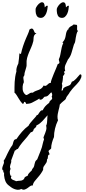

<svg xmlns="http://www.w3.org/2000/svg" viewBox="-140 -1082 773 1724"><path d="M587.9 -383.8Q580.1 -364.3 570.8 -351.6Q561.5 -338.9 549.8 -326.7Q538.1 -314.5 523.4 -299.3Q508.8 -284.2 491.2 -259.8L489.3 -258.8Q480.5 -241.2 466.8 -224.6Q457 -211.9 455.1 -206.5Q453.1 -201.2 451.7 -196.8Q450.2 -192.4 445.8 -187.5Q441.4 -182.6 426.8 -171.9Q418.9 -165 411.1 -158.2Q403.3 -151.4 396.5 -142.6Q396.5 -139.6 395.5 -133.8Q394.5 -127.9 393.1 -120.6Q391.6 -113.3 389.6 -106.4Q387.7 -99.6 386.7 -95.7Q381.8 -77.1 378.4 -57.6Q375 -38.1 377 -18.6Q377.9 -16.6 378.9 -10.3Q379.9 -3.9 380.9 -2L379.9 0Q363.3 34.2 354 72.8Q344.7 111.3 344.7 150.4H343.8Q334 172.9 326.7 199.2Q319.3 225.6 319.3 251Q316.4 253.9 314 256.8Q311.5 259.8 306.6 262.7Q302.7 265.6 297.9 270.5Q293 275.4 297.9 282.2Q302.7 293.9 305.7 303.7Q294.9 307.6 292.5 313.5Q290 319.3 290 325.7Q290 332 289.1 338.4Q288.1 344.7 282.2 349.6V351.6Q282.2 367.2 276.9 377.4Q271.5 387.7 264.6 396Q257.8 404.3 252.4 413.1Q247.1 421.9 247.1 435.5V439.5L248 441.4L247.1 443.4Q228.5 479.5 199.2 511.7Q186.5 525.4 171.4 544.9Q156.2 564.5 154.3 584Q153.3 584 152.3 583.5Q151.4 583 149.4 583Q138.7 583 127.9 591.3Q117.2 599.6 105.5 607.9Q93.8 616.2 80.6 620.1Q67.4 624 52.7 615.2L51.8 614.3L49.8 615.2Q35.2 623 19.5 622.1Q3.9 621.1 -11.2 615.2Q-26.4 609.4 -40 599.6Q-53.7 589.8 -65.4 580.1Q-83 565.4 -91.8 543.5Q-100.6 521.5 -102.5 499Q-104.5 491.2 -103.5 482.9Q-102.5 474.6 -103.5 466.8L-113.3 463.9L-107.4 452.1H-108.4Q-109.4 452.1 -110.4 451.2Q-121.1 442.4 -120.1 430.7Q-119.1 418.9 -114.3 407.2Q-109.4 395.5 -105.5 383.8Q-101.6 372.1 -107.4 362.3Q-105.5 360.4 -105.5 359.4Q-95.7 345.7 -88.9 331.1Q-82 316.4 -75.2 301.8Q-72.3 295.9 -66.9 285.2Q-61.5 274.4 -55.2 262.7Q-48.8 251 -43 241.2Q-37.1 231.4 -33.2 227.5Q-28.3 222.7 -26.9 216.8Q-25.4 210.9 -23.4 205.1Q-20.5 191.4 -15.1 180.2Q-9.8 168.9 5.9 167H7.8L8.8 165Q30.3 132.8 57.1 101.6Q84 70.3 115.2 47.9H116.2V46.9Q122.1 34.2 133.3 20.5Q144.5 6.8 156.2 -6.3Q168 -19.5 177.7 -30.3Q187.5 -41 190.4 -48.8Q197.3 -46.9 202.1 -54.2Q207 -61.5 212.4 -70.3Q217.8 -79.1 224.6 -85.9Q231.4 -92.8 243.2 -91.8Q254.9 -115.2 267.6 -128.9Q280.3 -142.6 299.8 -157.2Q301.8 -159.2 301.8 -159.2Q303.7 -169.9 309.6 -175.8Q315.4 -181.6 320.8 -186Q326.2 -190.4 328.1 -196.3Q330.1 -202.1 324.2 -213.9Q335 -233.4 320.3 -253.9Q306.6 -241.2 294.9 -227.5Q283.2 -213.9 260.7 -213.9Q253.9 -209 250.5 -204.1Q247.1 -199.2 243.2 -195.3Q239.3 -191.4 233.4 -189Q227.5 -186.5 215.8 -186.5V-194.3L211.9 -196.3Q205.1 -192.4 193.4 -184.6Q168 -169.9 146.5 -159.7Q125 -149.4 93.8 -149.4Q93.8 -165 77.1 -168Q75.2 -161.1 73.2 -156.7Q71.3 -152.3 66.4 -147.5Q53.7 -159.2 43.9 -172.4Q34.2 -185.5 25.4 -201.2Q23.4 -204.1 19 -211.9Q14.6 -219.7 9.3 -227.5Q3.9 -235.4 -1 -241.7Q-5.9 -248 -9.8 -249Q-9.8 -276.4 -9.8 -299.8Q-9.8 -323.2 -8.3 -346.2Q-6.8 -369.1 -3.4 -392.1Q0 -415 7.8 -442.4Q8.8 -443.4 6.8 -446.3Q5.9 -452.1 7.3 -460.9Q8.8 -469.7 11.2 -479Q13.7 -488.3 17.6 -496.6Q21.5 -504.9 24.4 -510.7Q27.3 -533.2 30.3 -556.6Q33.2 -580.1 34.2 -602.5Q38.1 -601.6 41.5 -600.1Q44.9 -598.6 47.9 -596.7Q55.7 -633.8 67.4 -668.9Q79.1 -704.1 93.8 -738.3Q101.6 -756.8 110.4 -775.9Q119.1 -794.9 124 -814.5V-815.4Q127 -819.3 135.3 -823.2Q143.6 -827.1 148.4 -825.2Q154.3 -823.2 158.2 -817.9Q162.1 -812.5 164.6 -806.2Q167 -799.8 169.4 -793.9Q171.9 -788.1 176.8 -786.1L187.5 -782.2Q185.5 -780.3 182.6 -779.3Q179.7 -778.3 177.7 -776.4Q165 -766.6 162.1 -746.6Q159.2 -726.6 159.2 -710.9L158.2 -710Q151.4 -681.6 140.6 -657.7Q129.9 -633.8 120.1 -610.4Q110.4 -586.9 103.5 -562Q96.7 -537.1 98.6 -505.9Q99.6 -493.2 96.7 -481.4Q93.8 -469.7 89.8 -457.5Q85.9 -445.3 82.5 -433.1Q79.1 -420.9 79.1 -408.2Q76.2 -399.4 72.3 -395.5Q68.4 -391.6 70.3 -375Q72.3 -365.2 73.7 -352.1Q75.2 -338.9 68.4 -330.1V-329.1H67.4Q61.5 -306.6 63.5 -281.2Q65.4 -255.9 82 -238.3Q91.8 -227.5 98.6 -229Q105.5 -230.5 113.3 -235.8Q121.1 -241.2 130.4 -246.6Q139.6 -252 153.3 -250H155.3L156.2 -251Q169.9 -261.7 183.1 -266.1Q196.3 -270.5 208.5 -275.4Q220.7 -280.3 231.9 -288.6Q243.2 -296.9 252 -314.5Q263.7 -308.6 271 -311.5Q278.3 -314.5 284.2 -320.3Q290 -326.2 297.4 -332Q304.7 -337.9 316.4 -337.9Q315.4 -346.7 323.7 -369.6Q332 -392.6 342.8 -418.9Q353.5 -445.3 364.3 -469.7Q375 -494.1 378.9 -506.8L381.8 -507.8Q394.5 -510.7 393.6 -523.4L388.7 -543Q387.7 -548.8 388.7 -551.8Q389.6 -554.7 392.6 -559.6Q398.4 -573.2 401.4 -589.8Q404.3 -606.4 407.2 -620.1Q410.2 -638.7 414.6 -657.2Q418.9 -675.8 426.8 -692.4L428.7 -696.3L419.9 -700.2Q434.6 -714.8 440.4 -728.5Q446.3 -742.2 448.7 -755.9Q451.2 -769.5 453.6 -783.2Q456.1 -796.9 464.8 -810.5Q467.8 -814.5 467.8 -816.4L471.7 -814.5Q474.6 -826.2 480 -832.5Q485.4 -838.9 492.2 -843.3Q499 -847.7 506.3 -851.1Q513.7 -854.5 520.5 -862.3Q528.3 -860.4 535.6 -860.4Q543 -860.4 549.8 -858.4Q552.7 -852.5 552.7 -845.7Q552.7 -838.9 552.2 -831.5Q551.8 -824.2 552.2 -817.9Q552.7 -811.5 555.7 -807.6Q559.6 -805.7 560.5 -804.7Q551.8 -795.9 546.9 -775.4Q542 -754.9 540 -742.2Q538.1 -730.5 536.6 -718.8Q535.2 -707 531.2 -696.3Q529.3 -691.4 526.9 -688.5Q524.4 -685.5 523.4 -680.7Q512.7 -646.5 502.9 -610.4Q493.2 -574.2 468.8 -545.9V-544.9Q458 -522.5 448.2 -501Q438.5 -479.5 443.4 -454.1Q444.3 -451.2 444.8 -448.7Q445.3 -446.3 445.3 -443.4L437.5 -442.4V-440.4L435.5 -436.5V-434.6L434.6 -432.6Q441.4 -427.7 440.4 -422.4Q439.5 -417 436 -412.1Q432.6 -407.2 428.7 -402.3Q424.8 -397.5 424.8 -393.6V-391.6L425.8 -390.6Q424.8 -377 422.9 -360.8Q420.9 -344.7 416 -331.1L415 -330.1Q418.9 -321.3 418.9 -313.5Q418.9 -305.7 417.5 -298.3Q416 -291 414.6 -283.2Q413.1 -275.4 413.1 -266.6L424.8 -272.5Q424.8 -287.1 434.1 -293.9Q443.4 -300.8 455.6 -305.2Q467.8 -309.6 479 -314Q490.2 -318.4 494.1 -326.2H495.1Q498 -332 500.5 -338.4Q502.9 -344.7 505.9 -349.6Q513.7 -349.6 523.4 -356.9Q533.2 -364.3 543 -374.5Q552.7 -384.8 561.5 -395.5Q570.3 -406.2 577.1 -413.1L578.1 -414.1Q585 -415 587.9 -412.1Q590.8 -409.2 591.3 -404.3Q591.8 -399.4 590.8 -394Q589.8 -388.7 588.9 -384.8ZM287.1 -46.9Q273.4 -33.2 263.7 -21Q253.9 -8.8 243.2 2.4Q232.4 13.7 219.7 24.4Q207 35.2 188.5 43.9L186.5 44.9Q186.5 54.7 182.6 59.1Q178.7 63.5 173.8 67.4Q168.9 71.3 165 75.2Q161.1 79.1 161.1 86.9Q159.2 88.9 157.2 92.8Q155.3 96.7 152.3 99.6Q149.4 102.5 146 104Q142.6 105.5 138.7 103.5Q130.9 111.3 121.1 124.5Q111.3 137.7 103.5 147.5Q81.1 172.9 58.6 199.7Q36.1 226.6 19.5 256.8L12.7 254.9Q7.8 259.8 5.9 262.7Q3.9 265.6 -4.9 269.5H-6.8L-40 359.4L-39.1 361.3Q-38.1 372.1 -41 380.4Q-43.9 388.7 -46.9 397Q-49.8 405.3 -50.3 414.1Q-50.8 422.9 -44.9 434.6L-45.9 436.5Q-50.8 447.3 -51.8 457Q-52.7 466.8 -51.3 474.1Q-49.8 481.4 -48.3 486.8Q-46.9 492.2 -46.9 493.2Q-43 494.1 -37.1 498Q-38.1 503.9 -42 508.8Q-42 519.5 -36.1 524.9Q-30.3 530.3 -22.5 533.7Q-14.6 537.1 -6.8 539.6Q1 542 3.9 545.9L4.9 544.9Q22.5 541 41.5 540.5Q60.5 540 74.2 526.4H75.2V525.4Q80.1 508.8 89.4 504.9Q98.6 501 110.4 494.1Q109.4 486.3 117.7 476.6Q126 466.8 130.9 461.9Q138.7 455.1 142.6 451.2Q146.5 447.3 149.4 436.5L150.4 434.6L151.4 433.6Q160.2 424.8 164.1 415Q168 405.3 169.9 392.6Q172.9 378.9 176.3 370.1Q179.7 361.3 192.4 350.6Q194.3 348.6 194.3 348.6Q208 312.5 223.1 276.4Q238.3 240.2 245.1 203.1Q247.1 198.2 247.6 193.8Q248 189.5 250 184.6Q252 179.7 253.9 174.8Q255.9 169.9 254.9 165Q254.9 161.1 250 158.2Q250 151.4 254.9 139.6Q259.8 127.9 265.1 114.3Q270.5 100.6 274.4 86.4Q278.3 72.3 276.4 60.5Q276.4 58.6 275.9 54.2Q275.4 49.8 273.4 48.8L274.4 46.9Q280.3 34.2 282.2 20Q284.2 5.9 284.2 -7.8Q284.2 -18.6 285.2 -27.8Q286.1 -37.1 287.1 -46.9ZM289.1 -1029.3Q288.1 -1014.6 284.7 -995.6Q281.2 -976.6 273.9 -959.5Q266.6 -942.4 253.4 -931.2Q240.2 -919.9 220.7 -921.9Q209 -922.9 201.2 -928.2Q193.4 -933.6 189 -942.4Q184.6 -951.2 182.1 -961.4Q179.7 -971.7 179.7 -981.4V-1002.9Q182.6 -1015.6 195.3 -1032.7Q208 -1049.8 222.7 -1057.6Q237.3 -1065.4 249 -1058.1Q260.7 -1050.8 261.7 -1015.6Q267.6 -1020.5 273.4 -1026.9Q279.3 -1033.2 289.1 -1029.3ZM478.5 -1029.3Q477.5 -1014.6 474.6 -995.6Q471.7 -976.6 463.9 -959.5Q456.1 -942.4 443.4 -931.2Q430.7 -919.9 411.1 -921.9Q399.4 -922.9 391.6 -928.2Q383.8 -933.6 379.4 -942.4Q375 -951.2 372.6 -961.4Q370.1 -971.7 370.1 -981.4Q369.1 -984.4 369.6 -992.7Q370.1 -1001 370.1 -1002.9Q373 -1015.6 385.7 -1032.7Q398.4 -1049.8 413.1 -1057.6Q427.7 -1065.4 439.5 -1058.1Q451.2 -1050.8 452.1 -1015.6Q458 -1020.5 463.9 -1026.9Q469.7 -1033.2 478.5 -1029.3Z"/></svg>

Font: Homemade Apple
Style: Regular
Weight: 400
Version: Version 1.001